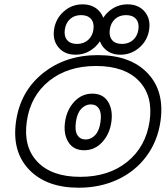

<svg xmlns="http://www.w3.org/2000/svg" viewBox="-20 -835 766 888"><path d="M54.2 -273.9Q74.2 -412.6 178.5 -496.3Q282.7 -580.1 433.1 -580.1Q583 -580.1 662.6 -496.6Q742.2 -413.1 722.2 -273.9Q709 -182.1 657.2 -112.3Q605.5 -42.5 524.2 -4.6Q442.9 33.2 344.2 33.2Q194.3 33.2 114.3 -50.8Q34.2 -134.8 54.2 -273.9ZM671.9 -273.9Q689 -391.1 622.8 -460.4Q556.6 -529.8 424.8 -529.8Q293 -529.8 207 -460.7Q121.1 -391.6 104 -273.9Q86.9 -156.2 153.1 -86.7Q219.2 -17.1 351.1 -17.1Q482.9 -17.1 568.6 -86.7Q654.3 -156.2 671.9 -273.9ZM230 -698.2Q237.3 -748.5 274.7 -781.7Q312 -814.9 361.8 -814.9Q412.1 -814.9 440.7 -781.7Q469.2 -748.5 461.9 -698.2Q454.6 -648.4 416.7 -615.2Q378.9 -582 329.1 -582Q279.3 -582 251 -615.2Q222.7 -648.4 230 -698.2ZM279.8 -698.2Q275.4 -668 290.3 -649.9Q305.2 -631.8 335.9 -631.8Q366.7 -631.8 387.2 -649.9Q407.7 -668 412.1 -698.2Q416.5 -729 401.1 -747.1Q385.7 -765.1 355 -765.1Q324.2 -765.1 304.2 -747.1Q284.2 -729 279.8 -698.2ZM280.8 -271Q288.6 -326.7 323.2 -364.3Q357.9 -401.9 407.2 -401.9Q456.5 -401.9 479.7 -364.5Q502.9 -327.1 495.1 -271Q487.3 -215.3 452.9 -177.7Q418.5 -140.1 369.1 -140.1Q319.8 -140.1 296.4 -177.5Q272.9 -214.8 280.8 -271ZM331.1 -271Q325.2 -230.5 337.9 -210.2Q350.6 -189.9 376 -189.9Q401.4 -189.9 420.4 -210.4Q439.5 -231 444.8 -271Q450.7 -311.5 438 -331.8Q425.3 -352.1 399.9 -352.1Q374.5 -352.1 355.5 -331.5Q336.4 -311 331.1 -271ZM438 -698.2Q445.3 -748.5 482.7 -781.7Q520 -814.9 569.8 -814.9Q620.1 -814.9 648.7 -781.7Q677.2 -748.5 669.9 -698.2Q662.6 -648.4 624.8 -615.2Q586.9 -582 537.1 -582Q487.3 -582 459 -615.2Q430.7 -648.4 438 -698.2ZM487.8 -698.2Q483.4 -668 498.3 -649.9Q513.2 -631.8 543.9 -631.8Q574.7 -631.8 595.2 -649.9Q615.7 -668 620.1 -698.2Q624.5 -729 609.1 -747.1Q593.8 -765.1 563 -765.1Q532.2 -765.1 512.2 -747.1Q492.2 -729 487.8 -698.2Z"/></svg>

Font: Trueno Black Outline
Style: Italic
Weight: 900
Width: 6
Designer: Julieta Ulanovsky
Foundry: Julieta Ulanovsky
Version: Version 3.001b | FøM Fix